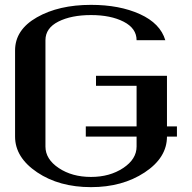

<svg xmlns="http://www.w3.org/2000/svg" viewBox="-20 -770 790 790"><path d="M708 -250V-208H667Q667 -121.1 575.2 -60.5Q483.4 0 354.5 0Q223.6 0 132.8 -61Q42 -122.1 42 -208V-562.5Q42 -647.5 131.8 -698.7Q221.7 -750 354.5 -750Q471.7 -750 555.7 -711.9Q639.6 -673.8 660.2 -604.5H542Q542 -653.3 488.8 -680.7Q435.5 -708 354.5 -708Q273.4 -708 220.2 -681.2Q167 -654.3 167 -604.5V-167Q167 -115.2 221.7 -78.6Q276.4 -42 354.5 -42Q431.6 -42 486.8 -78.6Q542 -115.2 542 -167V-208H333V-250H542V-417H375V-458H667V-250Z"/></svg>

Font: okolaks
Style: Bold
Weight: 600
Width: 8
Version: Version 000.6.0